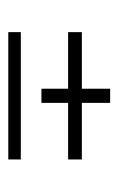

<svg xmlns="http://www.w3.org/2000/svg" viewBox="71 -596 292 475"><g transform="rotate(90 217.5 -359.0)"><path d="M200 -315V-381H60V-415H200V-485H235V-415H375V-381H235V-315ZM60 -233V-264H375V-233Z"/></g></svg>

Font: Big Shoulders Text SC Thin
Style: Regular
Weight: 100
Designer: Patric King
Foundry: XO Type Co
Version: Version 2.002